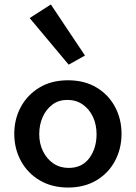

<svg xmlns="http://www.w3.org/2000/svg" viewBox="-20 -831 609 861"><path d="M285 10Q213 10 158.5 -22Q104 -54 74 -109Q44 -164 44 -231Q44 -297 73.5 -351.5Q103 -406 157 -438.5Q211 -471 285 -471Q359 -471 413 -438.5Q467 -406 496 -351.5Q525 -297 525 -231Q525 -164 495.5 -109Q466 -54 412 -22Q358 10 285 10ZM288 -78Q348 -78 380.5 -122Q413 -166 413 -229Q413 -272 397 -306.5Q381 -341 351.5 -362Q322 -383 282 -383Q243 -383 215 -362Q187 -341 171.5 -306.5Q156 -272 156 -229Q156 -187 173 -152.5Q190 -118 219.5 -98Q249 -78 288 -78ZM288 -541 113 -750 208 -811 361 -582Z"/></svg>

Font: Alata
Style: Regular
Weight: 400
Designer: Spyros Zevelakis, Eben Sorkin
Foundry: Spyros Zevelakis
Version: Version 1.005; ttfautohint (v1.8.4.7-5d5b)